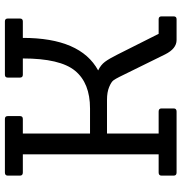

<svg xmlns="http://www.w3.org/2000/svg" viewBox="2 -760 758 803"><g transform="rotate(-90 381.5 -359.0)"><path d="M702 0H615Q579 0 555 -48L461 -239Q453 -255 446.5 -264Q440 -273 418.5 -282Q397 -291 365 -291H224V-75H316Q329 -75 329 -63V-12Q329 0 316 0H61Q48 0 48 -12V-63Q48 -75 61 -75H137V-643H61Q48 -643 48 -655V-706Q48 -718 61 -718H285Q297 -718 297 -706V-655Q297 -643 285 -643H224V-362H329Q435 -362 486.5 -424.5Q538 -487 538 -643H470Q458 -643 458 -655V-706Q458 -718 470 -718H693Q705 -718 705 -706V-655Q705 -643 693 -643H624Q624 -402 488 -328Q511 -317 524 -299.5Q537 -282 554 -248L641 -75H702Q714 -75 714 -63V-12Q714 0 702 0Z"/></g></svg>

Font: Sanchez
Style: Regular
Weight: 400
Designer: Daniel Hernández
Foundry: LatinoType
Version: Version 1.001